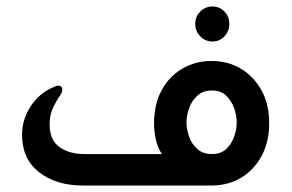

<svg xmlns="http://www.w3.org/2000/svg" viewBox="-20 -572 899 592"><path d="M635 -444Q613 -444 597.5 -460Q582 -476 582 -498Q582 -521 597.5 -536.5Q613 -552 635 -552Q657 -552 672 -536.5Q687 -521 687 -498Q687 -476 672 -460Q657 -444 635 -444ZM632 -384Q683 -384 723 -360Q763 -336 786.5 -293Q810 -250 810 -192Q810 -135 787 -92Q764 -49 725 -25Q686 -1 636 0H235Q153 0 100.5 -41Q48 -82 48 -157Q48 -203 74 -243.5Q100 -284 144 -303Q154 -308 159 -308Q172 -308 172 -296Q172 -290 170 -286Q168 -282 166 -279Q153 -260 143 -238.5Q133 -217 133 -189Q133 -140 163.5 -118.5Q194 -97 239 -97H479Q466 -117 460.5 -142Q455 -167 455 -192Q455 -250 478 -293Q501 -336 541.5 -360Q582 -384 632 -384ZM633 -97Q661 -97 677.5 -112.5Q694 -128 702 -151Q710 -174 710 -194Q710 -215 702 -238Q694 -261 677.5 -277Q661 -293 633 -293Q606 -293 588.5 -277Q571 -261 563 -238Q555 -215 555 -194Q555 -174 563 -151Q571 -128 588.5 -112.5Q606 -97 633 -97Z"/></svg>

Font: Zain
Style: Bold
Weight: 700
Designer: Zain,Boutros
Foundry: Mobile Telecommunications Company (Zain), 2024
Version: Version 1.50; ttfautohint (v1.8.4)